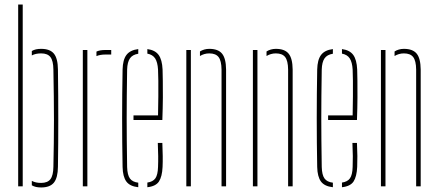

<svg xmlns="http://www.w3.org/2000/svg" viewBox="-20 -820 1930 845"><path d="M60 0V-800H80V0ZM120 -4.5V-24Q128.5 -19.5 138.5 -17.2Q148.5 -15 161 -15Q189.5 -15 202 -31.5Q214.5 -48 215 -86Q216 -139 216.8 -189.5Q217.5 -240 217.5 -291Q217.5 -342 216.8 -397Q216 -452 215 -514Q214.5 -552.5 202 -568.8Q189.5 -585 161 -585Q136.5 -585 120 -576V-595.5Q128.5 -600.5 138.5 -602.8Q148.5 -605 161 -605Q200 -605 217.2 -584Q234.5 -563 235 -514Q236 -453.5 236.2 -398.8Q236.5 -344 236.5 -292.8Q236.5 -241.5 236.2 -190.5Q236 -139.5 235 -86Q234.5 -37.5 217.2 -16.2Q200 5 161 5Q148.5 5 138.5 2.8Q128.5 0.5 120 -4.5Z M344.5 0V-600H364.5V0ZM404.5 -573V-593Q419 -600 444.5 -600Q450.5 -600 457 -600Q463.5 -600 469.5 -600V-580H444.5Q420 -580 404.5 -573Z M519.5 -85Q518.5 -138.5 518 -192.2Q517.5 -246 517.5 -299.5Q517.5 -353 518 -406.8Q518.5 -460.5 519.5 -514Q520.5 -557 536.5 -578.2Q552.5 -599.5 588.5 -604V-583.5Q563 -579.5 551.8 -563Q540.5 -546.5 539.5 -514Q538.5 -450.5 538 -399.2Q537.5 -348 537.5 -300.2Q537.5 -252.5 538 -200.8Q538.5 -149 539.5 -85Q540.5 -50 551.8 -34.5Q563 -19 588.5 -16V4Q551.5 0 536 -21.2Q520.5 -42.5 519.5 -85ZM628.5 4V-16.5Q653 -20 663.8 -35.2Q674.5 -50.5 675.5 -85Q676.5 -107.5 676.2 -133.2Q676 -159 674.5 -191H694.5Q696 -159 696.2 -133Q696.5 -107 695.5 -85Q693.5 -42.5 679.5 -21.2Q665.5 0 628.5 4ZM567.5 -292V-312H675.5Q676.5 -356.5 676.8 -395.5Q677 -434.5 676.8 -464.8Q676.5 -495 675.5 -514Q673.5 -546.5 662.8 -563Q652 -579.5 628.5 -584V-604Q662.5 -599.5 678 -578.5Q693.5 -557.5 695.5 -514Q696 -496 696.5 -465Q697 -434 696.8 -390.5Q696.5 -347 694.5 -292Z M800 0V-600H820V0ZM955 0V-514Q954.5 -552.5 942 -568.8Q929.5 -585 901 -585Q889.5 -585 879.2 -582Q869 -579 860 -573.5V-593.5Q868.5 -599 879 -602Q889.5 -605 901 -605Q940 -605 957.2 -584Q974.5 -563 975 -514V0Z M1093 0V-600H1113V0ZM1248 0V-514Q1247.5 -552.5 1235 -568.8Q1222.5 -585 1194 -585Q1182.5 -585 1172.2 -582Q1162 -579 1153 -573.5V-593.5Q1161.5 -599 1172 -602Q1182.5 -605 1194 -605Q1233 -605 1250.2 -584Q1267.5 -563 1268 -514V0Z M1376 -85Q1375 -138.5 1374.5 -192.2Q1374 -246 1374 -299.5Q1374 -353 1374.5 -406.8Q1375 -460.5 1376 -514Q1377 -557 1393 -578.2Q1409 -599.5 1445 -604V-583.5Q1419.5 -579.5 1408.2 -563Q1397 -546.5 1396 -514Q1395 -450.5 1394.5 -399.2Q1394 -348 1394 -300.2Q1394 -252.5 1394.5 -200.8Q1395 -149 1396 -85Q1397 -50 1408.2 -34.5Q1419.5 -19 1445 -16V4Q1408 0 1392.5 -21.2Q1377 -42.5 1376 -85ZM1485 4V-16.5Q1509.5 -20 1520.2 -35.2Q1531 -50.5 1532 -85Q1533 -107.5 1532.8 -133.2Q1532.5 -159 1531 -191H1551Q1552.5 -159 1552.8 -133Q1553 -107 1552 -85Q1550 -42.5 1536 -21.2Q1522 0 1485 4ZM1424 -292V-312H1532Q1533 -356.5 1533.2 -395.5Q1533.5 -434.5 1533.2 -464.8Q1533 -495 1532 -514Q1530 -546.5 1519.2 -563Q1508.5 -579.5 1485 -584V-604Q1519 -599.5 1534.5 -578.5Q1550 -557.5 1552 -514Q1552.5 -496 1553 -465Q1553.5 -434 1553.2 -390.5Q1553 -347 1551 -292Z M1656.5 0V-600H1676.5V0ZM1811.5 0V-514Q1811 -552.5 1798.5 -568.8Q1786 -585 1757.5 -585Q1746 -585 1735.8 -582Q1725.5 -579 1716.5 -573.5V-593.5Q1725 -599 1735.5 -602Q1746 -605 1757.5 -605Q1796.5 -605 1813.8 -584Q1831 -563 1831.5 -514V0Z"/></svg>

Font: Big Shoulders Stencil Thin
Style: Regular
Weight: 100
Designer: Patric King
Foundry: XO Type Co
Version: Version 2.001